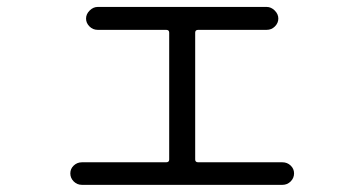

<svg xmlns="http://www.w3.org/2000/svg" viewBox="-20 -554 1040 548"><path d="M213.9 -26.4Q200.2 -26.4 190.4 -36.1Q180.7 -45.9 180.7 -59.1Q180.7 -72.3 190.4 -81.5Q200.2 -90.8 213.9 -90.8H454.1Q462.9 -90.8 462.9 -98.6V-460.9Q462.9 -468.8 454.1 -468.8H258.8Q245.1 -468.8 235.4 -478.5Q225.6 -488.3 225.6 -501Q225.6 -513.7 235.8 -523.9Q246.1 -534.2 258.8 -534.2H741.2Q753.9 -534.2 764.2 -523.9Q774.4 -513.7 774.4 -501Q774.4 -488.3 764.6 -478.5Q754.9 -468.8 741.2 -468.8H545.9Q537.1 -468.8 537.1 -460.9V-98.6Q537.1 -90.8 545.9 -90.8H786.1Q799.8 -90.8 809.6 -81.5Q819.3 -72.3 819.3 -59.1Q819.3 -45.9 809.6 -36.1Q799.8 -26.4 786.1 -26.4Z"/></svg>

Font: Rounded Mgen+ 2m regular
Style: Regular
Weight: 400
Designer: [Source Han Sans]
Ryoko NISHIZUKA  (kana & ideographs); Paul D. Hunt (Latin, Greek & Cyrillic); Wenlong ZHANG  (bopomofo
Version: Version 1.059.20150602